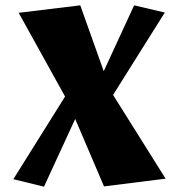

<svg xmlns="http://www.w3.org/2000/svg" viewBox="-20 -685 671 720"><path d="M30 -13 224 -323 50 -637 281 -665 369 -418 483 -665 598 -638 404 -329 601 -15 370 14 262 -239 145 15Z"/></svg>

Font: Joti One
Style: Regular
Weight: 400
Designer: Eduardo Rodriguez Tunni
Foundry: Eduardo Rodriguez Tunni
Version: Version 1.001